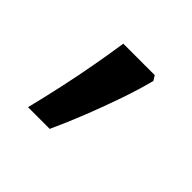

<svg xmlns="http://www.w3.org/2000/svg" viewBox="-76 -203 419 419"><g transform="rotate(45 134.0 6.5)"><path d="M46 129Q56 89 65.5 45.5Q75 2 82.5 -40Q90 -82 95 -116H192L199 -105Q190 -70 176 -29.5Q162 11 146 51.5Q130 92 113 129Z"/></g></svg>

Font: hingu115
Style: Book
Weight: 400
Designer: Jelle Bosma - Monotype Design Team
Foundry: Monotype Imaging Inc.
Version: Version 2.003